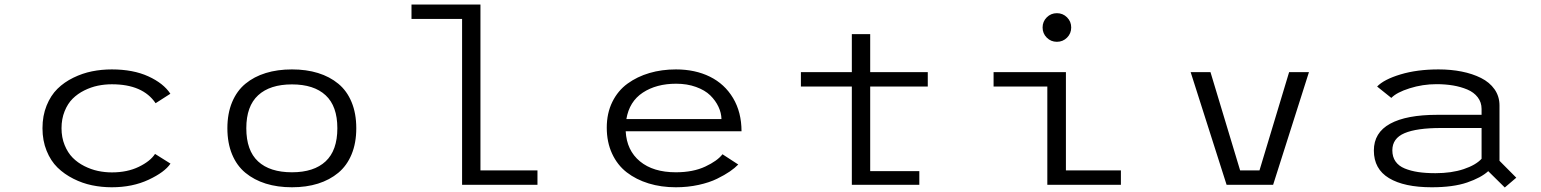

<svg xmlns="http://www.w3.org/2000/svg" viewBox="-20 -820 6840 852"><path d="M736.5 -94Q711 -56 639.5 -22.5Q568 11 476 11Q431 11 388.5 2.2Q346 -6.5 305.8 -26.8Q265.5 -47 235.2 -76.5Q205 -106 186.8 -151Q168.5 -196 168.5 -251Q168.5 -306.5 186.8 -351.5Q205 -396.5 235 -426Q265 -455.5 305.5 -475.2Q346 -495 388.5 -503.5Q431 -512 476 -512Q571 -512 638.2 -481.2Q705.5 -450.5 736 -404L670.5 -362Q614 -446 476.5 -446Q445 -446 414.5 -439.8Q384 -433.5 354.2 -418.8Q324.5 -404 302.5 -382.2Q280.5 -360.5 266.8 -326.5Q253 -292.5 253 -251Q253 -210 266.8 -176.2Q280.5 -142.5 302.5 -120.2Q324.5 -98 354.2 -83Q384 -68 414.5 -61.5Q445 -55 476.5 -55Q545 -55 596 -79.8Q647 -104.5 668 -137Z M1391.2 -5.2Q1339.5 11 1275.5 11Q1211.5 11 1159.5 -5.2Q1107.5 -21.5 1069 -53.2Q1030.5 -85 1009.8 -135.2Q989 -185.5 989 -251Q989 -316.5 1010 -366.8Q1031 -417 1069.2 -448.5Q1107.5 -480 1159.5 -496Q1211.5 -512 1275.5 -512Q1339.5 -512 1391.2 -496Q1443 -480 1481.2 -448.5Q1519.5 -417 1540.2 -366.8Q1561 -316.5 1561 -251Q1561 -185.5 1540.2 -135.2Q1519.5 -85 1481.2 -53.2Q1443 -21.5 1391.2 -5.2ZM1275.5 -55.5Q1373 -55.5 1425 -104Q1477 -152.5 1477 -251Q1477 -349 1425 -397.2Q1373 -445.5 1275.5 -445.5Q1178 -445.5 1125.5 -397.2Q1073 -349 1073 -251Q1073 -152 1125.2 -103.8Q1177.5 -55.5 1275.5 -55.5Z M2112 -64H2365V0H2030.5V-736H1806V-800H2112Z M3256 -90Q3241 -74.5 3218.5 -59Q3196 -43.5 3162 -26.8Q3128 -10 3080 0.5Q3032 11 2979 11Q2914 11 2858.5 -6Q2803 -23 2761.2 -55.2Q2719.5 -87.5 2696 -138.5Q2672.5 -189.5 2672.5 -253.5Q2672.5 -317.5 2697.2 -367.8Q2722 -418 2764.8 -449Q2807.5 -480 2862 -496Q2916.5 -512 2979.5 -512Q3064.5 -512 3130 -479.8Q3195.5 -447.5 3233 -384.8Q3270.5 -322 3270.5 -237.5H2756.5Q2761 -152.5 2819.8 -104Q2878.5 -55.5 2979 -55.5Q3055.5 -55.5 3109.5 -80.8Q3163.5 -106 3186 -135.5ZM2980.5 -448.5Q2892.5 -448.5 2832.5 -409Q2772.5 -369.5 2759.5 -291.5H3181.5Q3181 -319 3168.2 -346.2Q3155.5 -373.5 3131.8 -396.8Q3108 -420 3068.5 -434.2Q3029 -448.5 2980.5 -448.5Z M3841.5 -60.5H4059.5V0H3760V-436H3534V-500H3760V-668.5H3841.5V-500H4097V-436H3841.5Z M4715 -653Q4696.5 -634.5 4670 -634.5Q4643.5 -634.5 4625 -653Q4606.5 -671.5 4606.5 -698Q4606.5 -724.5 4625 -743Q4643.5 -761.5 4670 -761.5Q4696.5 -761.5 4715 -743Q4733.5 -724.5 4733.5 -698Q4733.5 -671.5 4715 -653ZM4710 -64H4954V0H4627.5V-436H4389V-500H4710Z M5700.5 -500H5788.5L5629.5 0H5423L5263.5 -500H5351.5L5483 -64H5569Z M6363.5 -512Q6418.5 -512 6466.2 -502.5Q6514 -493 6552 -474Q6590 -455 6612 -423.8Q6634 -392.5 6634 -352V-106.5L6708.5 -31.5L6657.5 12L6584 -60.5Q6552.5 -31.5 6490.5 -10.2Q6428.5 11 6333.5 11Q6211 11 6143.8 -29.5Q6076.5 -70 6076.5 -152Q6076.5 -231.5 6148.8 -271Q6221 -310.5 6358 -310.5H6554.5V-336.5Q6554.5 -366 6537.5 -388.2Q6520.5 -410.5 6491.2 -422.8Q6462 -435 6427.8 -440.8Q6393.5 -446.5 6354.5 -446.5Q6293 -446.5 6235.2 -428.2Q6177.5 -410 6154 -385.5L6091 -436Q6121 -467.5 6194.8 -489.8Q6268.5 -512 6363.5 -512ZM6350 -51.5Q6421 -51.5 6475 -69.5Q6529 -87.5 6554.5 -115.5V-252H6374.5Q6266.5 -252 6212.5 -229Q6158.5 -206 6158.5 -153Q6158.5 -124 6172.5 -103.8Q6186.5 -83.5 6213.2 -72.5Q6240 -61.5 6273.2 -56.5Q6306.5 -51.5 6350 -51.5Z"/></svg>

Font: League Mono Wide Light
Style: Regular
Weight: 300
Width: 8
Designer: Tyler Finck
Foundry: The League of Moveable Type / Tyler Finck
Version: Version 2.210